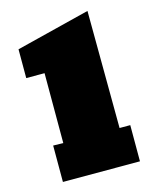

<svg xmlns="http://www.w3.org/2000/svg" viewBox="-104 -741 649 811"><g transform="rotate(-15 220.5 -335.5)"><path d="M406.7 -158.2V0H69.8V-159.2L113.8 -158.2V-463.9H33.7V-589.8L356.9 -670.9L359.9 -158.2Z"/></g></svg>

Font: Angkor
Style: Regular
Weight: 400
Designer: Danh Hong
Foundry: Danh Hong
Version: Version 8.000; ttfautohint (v1.8.3)